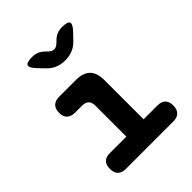

<svg xmlns="http://www.w3.org/2000/svg" viewBox="-218 -910 1036 1036"><g transform="rotate(-45 300.0 -392.5)"><path d="M498.7 -121.5Q528.5 -121.5 543.5 -106.2Q558.5 -90.9 558.5 -61.1Q558.5 -31.3 543.1 -15.7Q527.8 0 498 0H135Q105.2 0 89.8 -15.7Q74.5 -31.3 74.5 -61.1Q74.5 -90.9 89.5 -106.2Q104.5 -121.5 134.3 -121.5ZM260.4 -50.5V-357.3Q260.4 -382.9 247.9 -395.7Q235.5 -408.5 209.9 -408.5H156.7Q126.2 -408.5 110.3 -423.8Q94.5 -439.1 94.5 -468.9Q94.5 -498.7 110.3 -514.3Q126.2 -530 156.7 -530H284.4Q338.7 -530 365.6 -503.1Q392.4 -476.3 392.4 -422V-50.5ZM204.5 -785Q225.7 -785 242.9 -777.9Q260 -770.9 275.5 -755.7L285.3 -746.2Q302.1 -729.4 318.5 -729.4Q334.9 -729.4 351.7 -746.2L361.2 -755.4Q376.7 -770.9 394 -777.9Q411.3 -785 432.5 -785Q474.9 -785 481 -770.5Q487 -756.1 458.1 -725.1L423.4 -689Q402.1 -666.3 375.7 -655.7Q349.3 -645 318.5 -645Q287.7 -645 261.4 -655.7Q235.2 -666.3 213.9 -689L178.9 -725.4Q150.3 -756.1 156.3 -770.5Q162.4 -785 204.5 -785Z"/></g></svg>

Font: Maple Mono
Style: Regular
Weight: 400
Monospace: yes
Designer: subframe7536
Version: Version 7.300